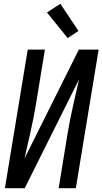

<svg xmlns="http://www.w3.org/2000/svg" viewBox="-20 -998 543 1018"><path d="M6 0 127 -735H218L170 -441Q158 -370 142 -299.5Q126 -229 110 -158L398 -735H503L382 0H291L339 -294Q351 -365 367 -435.5Q383 -506 399 -577L111 0ZM339 -796 229 -932 300 -978 396 -834Z"/></svg>

Font: Iosevka Medium
Style: Italic
Weight: 500
Italic angle: -9°
Monospace: yes
Designer: Belleve Invis
Foundry: Belleve Invis
Version: Version 32.5.0; ttfautohint (v1.8.4)